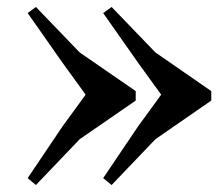

<svg xmlns="http://www.w3.org/2000/svg" viewBox="-20 -528 632 556"><path d="M446.8 -253.9 379.9 -346.2 278.8 -490.2 303.2 -507.8 430.2 -376 591.8 -264.2V-236.8L430.2 -125L303.2 7.8L278.8 -12.2L379.9 -162.1ZM60.1 -12.2 161.1 -162.1 228 -253.9 161.1 -346.2 60.1 -490.2 84 -507.8 210.9 -376 373 -264.2V-236.8L210.9 -125L84 7.8Z"/></svg>

Font: Ortica Angular Bold
Style: Regular
Weight: 700
Designer: Benedetta Bovani
Foundry: Collletttivo
Version: Version 2.000;Glyphs 3.1.2 (3151)